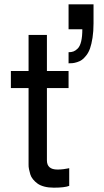

<svg xmlns="http://www.w3.org/2000/svg" viewBox="-20 -847 478 879"><path d="M408.2 -740.2Q408.2 -703.6 403.6 -674.1Q398.9 -644.5 392.3 -625.7Q385.7 -606.9 375 -593.3Q364.3 -579.6 355 -573Q345.7 -566.4 333 -562.5Q320.3 -558.6 312.5 -557.9Q304.7 -557.1 293.9 -557.1V-607.9Q307.1 -607.9 316.7 -611.6Q326.2 -615.2 336.2 -625.2Q346.2 -635.3 351.6 -657.5Q356.9 -679.7 356.9 -712.9H293.9V-827.1H408.2ZM110.8 -116.2V-443.8H29.8V-522H110.8V-687H194.8V-522H293.9V-443.8H194.8V-112.8Q194.8 -70.8 243.2 -70.8Q256.8 -70.8 270.3 -72.5Q283.7 -74.2 290 -75.7L296.9 -77.1V3.9Q275.9 12.2 226.1 12.2Q201.7 12.2 182.6 7.1Q163.6 2 151.9 -6.6Q140.1 -15.1 131.1 -26.1Q122.1 -37.1 118.7 -48.8Q115.2 -60.5 112.8 -72.3Q110.4 -84 110.8 -93.8Q111.3 -103.5 110.8 -110.8Q110.8 -114.7 110.8 -116.2Z"/></svg>

Font: Standard
Style: Regular
Weight: 400
Designer: Bryce Wilner
Version: Version 2.000;PS 2.0;hotconv 16.6.51;makeotf.lib2.5.65220 DE